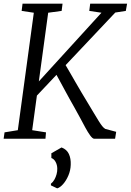

<svg xmlns="http://www.w3.org/2000/svg" viewBox="-23 -763 719 1056"><path d="M-3 0 2 -35 75 -47 163 -693 96 -703 101 -743H321L316 -703L242 -693L154 -47L230 -35L227 0ZM174 -231 184 -308 535 -693 468 -703 473 -743H676L669 -703L611 -694ZM610 0H494Q485.5 -1 473 -18Q460.5 -35 446 -61.8Q431.5 -88.5 415.8 -118.2Q400 -148 385 -174Q373 -194.5 359.8 -218.8Q346.5 -243 333 -267.8Q319.5 -292.5 307.2 -315.5Q295 -338.5 284.5 -357L334.5 -410.5Q346.5 -390.5 362 -363.5Q377.5 -336.5 394.2 -307.5Q411 -278.5 426.8 -251.8Q442.5 -225 455 -205Q477 -168.5 492.8 -142Q508.5 -115.5 519.8 -97.5Q531 -79.5 539.5 -69Q548 -58.5 556 -54L616 -38ZM257 256.5V247.5Q268.5 238.5 276.2 224.8Q284 211 288.2 195.2Q292.5 179.5 292 165Q292 145 283.2 128.2Q274.5 111.5 259.5 106V80L315.5 48Q344.5 59 356 84.2Q367.5 109.5 366 143.5Q365 174.5 353 202.5Q341 230.5 324.2 249.5Q307.5 268.5 291.5 273Z"/></svg>

Font: Merriweather 7pt Light
Style: Italic
Weight: 300
Italic angle: -7.8°
Designer: Eben Sorkin
Foundry: Eben Sorkin
Version: Version 2.200;gftools[0.9.31]